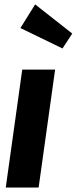

<svg xmlns="http://www.w3.org/2000/svg" viewBox="-20 -844 345 864"><path d="M138.2 -824.2 305.2 -692.9 261.2 -626 71.8 -717.8ZM228 -530.8 153.8 0H5.9L80.1 -530.8Z"/></svg>

Font: Fira Sans Compressed
Style: Bold Italic
Weight: 700
Width: 3
Italic angle: -8°
Designer: Carrois Corporate & Edenspiekermann AG
Foundry: Carrois Corporate GbR & Edenspiekermann AG
Version: Version 4.203;PS 004.203;hotconv 1.0.88;makeotf.lib2.5.64775